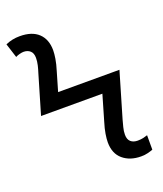

<svg xmlns="http://www.w3.org/2000/svg" viewBox="-141 -813 772 912"><g transform="rotate(-20 245.0 -357.0)"><path d="M415 10Q359 10 323.5 -20Q288 -50 288 -107Q288 -124 292 -149Q296 -174 306 -206L343 -333H33L91 -530Q96 -545 100.5 -564Q105 -583 105 -601Q105 -625 92 -636.5Q79 -648 59 -648Q51 -648 39 -645Q27 -642 18 -637L-5 -709Q13 -717 30.5 -720.5Q48 -724 67 -724Q129 -724 161.5 -693Q194 -662 194 -607Q194 -590 190 -565Q186 -540 176 -508L148 -412H458L391 -184Q387 -169 382 -150Q377 -131 377 -113Q377 -89 390 -77.5Q403 -66 425 -66Q441 -66 454 -69Q467 -72 475 -75V-2Q465 2 449.5 6Q434 10 415 10Z"/></g></svg>

Font: Noto Sans Ambassadori
Style: Regular
Weight: 400
Designer: Monotype Design Team
Foundry: Monotype Imaging Inc.
Version: Version 2.013